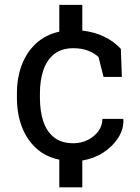

<svg xmlns="http://www.w3.org/2000/svg" viewBox="-20 -664 586 803"><path d="M228 119.6V3.9Q169.9 -8.3 130.6 -44.7Q91.3 -81.1 71 -135Q50.8 -189 50.8 -253.9V-274.4Q50.8 -338.4 71 -392.1Q91.3 -445.8 130.6 -482.2Q169.9 -518.6 228 -531.7V-643.6H324.2V-536.1Q375 -530.3 416 -510.5Q457 -490.7 485.4 -459.5L489.7 -342.3H413.1L392.1 -425.3Q375 -441.9 348.1 -452.1Q321.3 -462.4 287.6 -462.4Q237.3 -462.4 206.3 -437.5Q175.3 -412.6 161.1 -369.9Q147 -327.1 147 -274.4V-253.9Q147 -199.7 160.9 -157Q174.8 -114.3 205.8 -89.6Q236.8 -64.9 287.6 -64.9Q319.3 -64.9 346.9 -78.6Q374.5 -92.3 391.4 -115.2Q408.2 -138.2 408.2 -167H495.1L496.1 -164.1Q497.6 -124 474.6 -87.9Q451.7 -51.8 412.1 -26.1Q372.6 -0.5 324.2 7.3V119.6Z"/></svg>

Font: Roboto Slab LO
Style: Regular
Weight: 400
Designer: Google
Version: Version 2.000